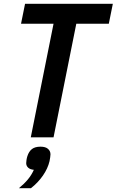

<svg xmlns="http://www.w3.org/2000/svg" viewBox="-20 -718 610 1004"><path d="M379 -594 260 0H141L260 -594H90L111 -698H570L549 -594ZM192 49Q218 49 231 60.5Q244 72 244 89Q244 94 242.5 104.5Q241 115 239 125Q230 163 204.5 200Q179 237 142 266H79Q107 243 126 220Q145 197 157 170Q137 168 127 158.5Q117 149 117 135Q117 130 118.5 119Q120 108 123 99Q131 74 147 61.5Q163 49 192 49Z"/></svg>

Font: IBM Plex Sans Condensed SemiBold
Style: Italic
Weight: 600
Width: 3
Italic angle: -11°
Designer: Mike Abbink, Paul van der Laan, Pieter van Rosmalen
Foundry: Bold Monday
Version: Version 1.3